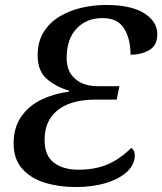

<svg xmlns="http://www.w3.org/2000/svg" viewBox="-20 -744 655 775"><path d="M286 11Q218 11 161 -6.5Q104 -24 69.5 -63Q35 -102 35 -165Q35 -229 65.5 -273Q96 -317 146.5 -341.5Q197 -366 258 -374L259 -378Q207 -393 169.5 -425Q132 -457 132 -520Q132 -575 155.5 -613.5Q179 -652 219 -676.5Q259 -701 308 -712.5Q357 -724 408 -724Q509 -724 562 -690.5Q615 -657 615 -606Q615 -560 582 -541.5Q549 -523 507 -523Q507 -587 481 -629Q455 -671 394 -671Q329 -671 289 -628.5Q249 -586 249 -510Q249 -456 283 -426Q317 -396 376 -396H462L451 -342H364Q305 -342 259 -325Q213 -308 186.5 -271.5Q160 -235 160 -178Q160 -116 197.5 -87.5Q235 -59 297 -59Q362 -59 412 -79.5Q462 -100 510 -147Q524 -138 524 -117Q524 -80 493 -51Q462 -22 408 -5.5Q354 11 286 11Z"/></svg>

Font: Noto Serif Medium
Style: Italic
Weight: 500
Italic angle: -12°
Designer: Monotype Design Team
Foundry: Monotype Imaging Inc.
Version: Version 2.014; ttfautohint (v1.8.4.7-5d5b)